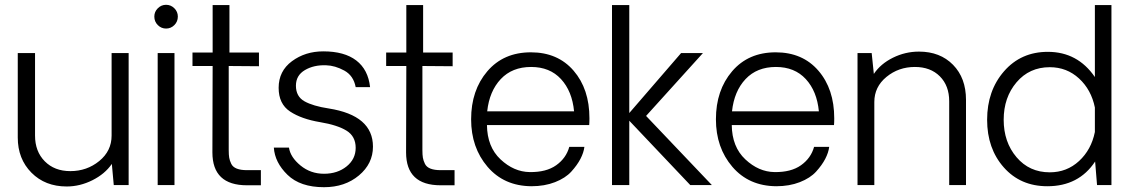

<svg xmlns="http://www.w3.org/2000/svg" viewBox="-20 -771 4710 800"><path d="M516 -550V0H454L446 -88Q417 -46 365 -20Q313 6 258 6Q168 6 111 -51.5Q54 -109 54 -198V-550H126V-206Q126 -140 166.5 -99Q207 -58 273 -58Q342 -58 393.5 -100Q445 -142 445 -206V-550Z M623 -702Q623 -722 637.5 -736.5Q652 -751 672 -751Q692 -751 706.5 -736.5Q721 -722 721 -702Q721 -681 706.5 -666.5Q692 -652 672 -652Q652 -652 637.5 -666.5Q623 -681 623 -702ZM637 -550H707V0H637Z M1009 1Q865 1 865 -136L866 -496H782V-552H866V-750H936V-552H1059V-495L933 -496V-146Q933 -126 935 -114Q937 -102 943.5 -88.5Q950 -75 966.5 -68.5Q983 -62 1009 -62H1067V1Z M1330 9Q1231 9 1178 -42.5Q1125 -94 1121 -156H1184Q1190 -116 1232 -81.5Q1274 -47 1330 -47Q1386 -47 1424 -77.5Q1462 -108 1462 -155Q1462 -203 1424 -226.5Q1386 -250 1314 -262Q1236 -275 1188.5 -306.5Q1141 -338 1141 -405Q1141 -475 1196.5 -516Q1252 -557 1327 -557Q1415 -557 1464.5 -519Q1514 -481 1522 -408H1462Q1453 -456 1414.5 -477Q1376 -498 1339 -499Q1288 -501 1250.5 -479Q1213 -457 1213 -414Q1213 -369 1248.5 -349Q1284 -329 1350 -319Q1534 -290 1534 -160Q1534 -89 1475.5 -40Q1417 9 1330 9Z M1816 1Q1672 1 1672 -136L1673 -496H1589V-552H1673V-750H1743V-552H1866V-495L1740 -496V-146Q1740 -126 1742 -114Q1744 -102 1750.5 -88.5Q1757 -75 1773.5 -68.5Q1790 -62 1816 -62H1874V1Z M2436 -278Q2436 -260 2435 -250H2009Q2010 -159 2065.5 -107Q2121 -55 2187 -54Q2256 -53 2297.5 -82.5Q2339 -112 2352 -159H2415Q2412 -135 2398.5 -109Q2385 -83 2360.5 -56Q2336 -29 2292.5 -12Q2249 5 2194 5Q2080 4 2011.5 -76Q1943 -156 1943 -274Q1943 -395 2010.5 -474Q2078 -553 2192 -553Q2304 -553 2370 -476.5Q2436 -400 2436 -278ZM2193 -492Q2114 -492 2066.5 -441.5Q2019 -391 2010 -307H2372Q2364 -391 2317.5 -441.5Q2271 -492 2193 -492Z M2530 0V-750H2602V-300L2818 -550H2909L2672 -288L2946 0H2856L2602 -268V0Z M3456 -278Q3456 -260 3455 -250H3029Q3030 -159 3085.5 -107Q3141 -55 3207 -54Q3276 -53 3317.5 -82.5Q3359 -112 3372 -159H3435Q3432 -135 3418.5 -109Q3405 -83 3380.5 -56Q3356 -29 3312.5 -12Q3269 5 3214 5Q3100 4 3031.5 -76Q2963 -156 2963 -274Q2963 -395 3030.5 -474Q3098 -553 3212 -553Q3324 -553 3390 -476.5Q3456 -400 3456 -278ZM3213 -492Q3134 -492 3086.5 -441.5Q3039 -391 3030 -307H3392Q3384 -391 3337.5 -441.5Q3291 -492 3213 -492Z M3809 -556Q3897 -556 3951 -501Q4005 -446 4005 -355V0H3935V-349Q3935 -414 3896 -453Q3857 -492 3792 -492Q3724 -492 3673.5 -450.5Q3623 -409 3623 -346V0H3553V-550H3612L3621 -463Q3649 -505 3700.5 -530.5Q3752 -556 3809 -556Z M4611 -750V0H4551L4543 -98Q4475 5 4344 5Q4232 5 4162.5 -73.5Q4093 -152 4093 -272Q4093 -393 4163.5 -474Q4234 -555 4346 -555Q4470 -555 4542 -450V-750ZM4354 -53Q4425 -53 4476 -100Q4527 -147 4542 -221V-323Q4527 -397 4476 -444Q4425 -491 4354 -491Q4269 -491 4215.5 -428Q4162 -365 4162 -272Q4162 -179 4215.5 -116Q4269 -53 4354 -53Z"/></svg>

Font: Oakes Grotesk Light
Style: Regular
Weight: 300
Designer: Samuel Oakes
Foundry: Samuel Oakes
Version: Version 1.000;PS 001.000;hotconv 1.0.88;makeotf.lib2.5.64775